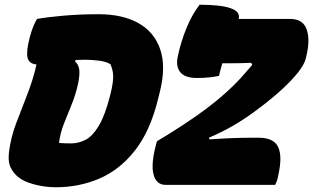

<svg xmlns="http://www.w3.org/2000/svg" viewBox="-20 -780 1321 810"><path d="M904 -460Q886 -456 862 -453.5Q838 -451 812 -451Q760 -451 740.5 -475.5Q721 -500 730 -542Q744 -607 767.5 -663.5Q791 -720 822 -760Q1003 -760 987 -700H1205Q1258 -700 1273.5 -656.5Q1289 -613 1273 -546L1270 -533Q1264 -508 1237 -474Q1210 -440 1168.5 -402Q1127 -364 1075 -325Q1019 -282 966.5 -251.5Q914 -221 861 -199L864 -192Q922 -196 965 -197.5Q1008 -199 1044 -199H1071Q1135 -199 1153.5 -159.5Q1172 -120 1154 -41Q1152 -28 1148.5 -18Q1145 -8 1141 0H679Q640 0 628 -43Q616 -86 638 -169L642 -184Q769 -260 852.5 -323Q936 -386 995 -450Q1008 -464 1020 -478.5Q1032 -493 1044 -506L1040 -515Q1001 -513 939 -513H918Q910 -487 904 -460ZM396 -720Q497 -720 564 -682.5Q631 -645 656 -571.5Q681 -498 654 -391L647 -363Q614 -228 550 -146Q486 -64 400 -27Q314 10 215 10Q168 10 120.5 -3Q73 -16 47 -42Q28 -62 21 -83Q14 -104 18 -138Q25 -198 47.5 -258Q70 -318 94.5 -380Q119 -442 134 -508Q102 -511 96 -537.5Q90 -564 106 -624Q113 -650 120.5 -668.5Q128 -687 136 -700Q180 -708 249.5 -714Q319 -720 396 -720ZM229 -177Q236 -176 252.5 -175.5Q269 -175 279 -175Q312 -175 341.5 -190.5Q371 -206 397 -249.5Q423 -293 444 -375L447 -387Q458 -433 457.5 -458.5Q457 -484 446 -509Q429 -520 398 -524Q367 -528 338 -528Q319 -528 300 -527L296 -522Q312 -507 314.5 -485Q317 -463 309 -425Q298 -377 281 -336Q264 -295 249 -256.5Q234 -218 229 -177Z"/></svg>

Font: Recursive Sn Csl St Blk
Style: Italic
Weight: 900
Italic angle: -15°
Version: Version 1.079;hotconv 1.0.112;makeotfexe 2.5.65598; ttfautoh